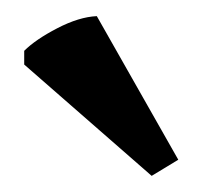

<svg xmlns="http://www.w3.org/2000/svg" viewBox="-20 -771 251 238"><path d="M100 -751 201 -573 168 -553 10 -691V-708Q24 -722 51 -736Q78 -750 100 -751Z"/></svg>

Font: Halant SemiBold
Style: Regular
Weight: 600
Designer: Hitesh Malaviya (Devanagari), Satya Rajpurohit (Latin)
Foundry: Indian Type Foundry
Version: Version 1.101;PS 1.0;hotconv 1.0.78;makeotf.lib2.5.61930; tt